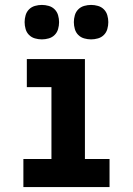

<svg xmlns="http://www.w3.org/2000/svg" viewBox="-20 -760 540 780"><path d="M75 0V-114H189V-406H89V-520H325V-114H425V0ZM350 -600Q336 -600 322 -604Q308 -608 298 -618Q288 -628 284 -642Q280 -656 280 -670Q280 -684 284 -698Q288 -712 298 -722Q308 -732 322 -736Q336 -740 350 -740Q364 -740 378 -736Q392 -732 402 -722Q412 -712 416 -698Q420 -684 420 -670Q420 -656 416 -642Q412 -628 402 -618Q392 -608 378 -604Q364 -600 350 -600ZM150 -600Q136 -600 122 -604Q108 -608 98 -618Q88 -628 84 -642Q80 -656 80 -670Q80 -684 84 -698Q88 -712 98 -722Q108 -732 122 -736Q136 -740 150 -740Q164 -740 178 -736Q192 -732 202 -722Q212 -712 216 -698Q220 -684 220 -670Q220 -656 216 -642Q212 -628 202 -618Q192 -608 178 -604Q164 -600 150 -600Z"/></svg>

Font: Iosevka Curly Heavy
Style: Regular
Weight: 900
Monospace: yes
Designer: Belleve Invis
Foundry: Belleve Invis
Version: Version 22.1.2; ttfautohint (v1.8.4)